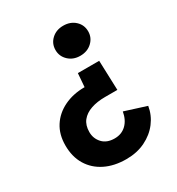

<svg xmlns="http://www.w3.org/2000/svg" viewBox="-174 -677 880 952"><g transform="rotate(-30 265.5 -201.0)"><path d="M398 -326 404 -156H333Q288 -156 253 -144Q218 -132 198.5 -107.5Q179 -83 179 -44Q179 -7 203.5 19.5Q228 46 273 46Q313 46 339.5 20.5Q366 -5 374 -50L497 -11Q489 38 459 77.5Q429 117 381 140.5Q333 164 272 164Q203 164 151.5 138.5Q100 113 71.5 66Q43 19 43 -46Q43 -109 72 -154Q101 -199 152.5 -224Q204 -249 270 -249L276 -326ZM330 -566Q371 -566 397.5 -541.5Q424 -517 424 -480Q424 -444 397.5 -419Q371 -394 330 -394Q290 -394 263.5 -419Q237 -444 237 -480Q237 -517 263.5 -541.5Q290 -566 330 -566Z"/></g></svg>

Font: Parkinsans SemiBold
Style: Regular
Weight: 600
Designer: Red Stone, Indian Type Foundry
Foundry: Indian Type Foundry
Version: Version 1.000